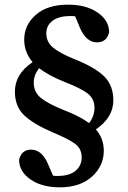

<svg xmlns="http://www.w3.org/2000/svg" viewBox="-20 -700 550 825"><path d="M252 -228Q322 -201 363 -171Q386 -202 386 -236Q386 -276 356.5 -298.5Q327 -321 255 -349Q188 -376 148 -407Q125 -377 125 -345Q125 -304 156 -279Q187 -254 252 -228ZM322 -584 303 -630Q296 -631 282 -631Q232 -631 205.5 -610.5Q179 -590 179 -557Q179 -520 207.5 -496Q236 -472 295 -448Q388 -411 427.5 -372Q467 -333 467 -269Q467 -195 392 -144Q426 -105 426 -52Q426 13 375 59Q324 105 237 105Q160 105 111 71Q62 37 62 -14Q73 -57 113 -57Q162 -57 188 9L208 55Q214 56 228 56Q278 56 304.5 34Q331 12 331 -24Q331 -60 304 -81Q277 -102 207 -131Q123 -167 83.5 -205Q44 -243 44 -306Q44 -382 120 -433Q84 -475 84 -530Q84 -592 133.5 -636Q183 -680 273 -680Q350 -680 399.5 -646Q449 -612 449 -561Q438 -518 397 -518Q349 -518 322 -584Z"/></svg>

Font: TypoPRO Source Serif Pro
Style: Regular
Weight: 600
Designer: Frank Grießhammer
Foundry: Adobe Systems Incorporated
Version: Version 1.017;PS 1.0;hotconv 1.0.79;makeotf.lib2.5.61930